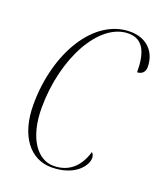

<svg xmlns="http://www.w3.org/2000/svg" viewBox="-136 -812 771 911"><g transform="rotate(20 249.5 -356.5)"><path d="M231 10C349 10 399 -58 399 -97C399 -110 394 -119 388 -124C365 -45 315 0 238 0C157 0 92 -88 92 -240C92 -489 212 -712 360 -712C434 -712 460 -651 460 -553C483 -553 499 -568 499 -593C499 -670 447 -723 365 -723C182 -723 50 -501 50 -241C50 -84 124 10 231 10Z"/></g></svg>

Font: Noto Serif Display ExtraCondensed ExtraLight
Style: Italic
Weight: 200
Width: 2
Italic angle: -12°
Designer: Monotype Design Team
Foundry: Monotype Imaging Inc.
Version: Version 2.009